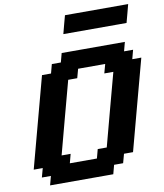

<svg xmlns="http://www.w3.org/2000/svg" viewBox="-114 -1217 1117 1309"><g transform="rotate(-10 444.5 -562.5)"><path d="M125 0H562.5L579.1 -62.5H641.6L658.7 -125H721.2Q749 -229.5 804.9 -437.7Q860.8 -646 888.7 -750H826.2L842.8 -812.5H780.3L796.9 -875H359.4L342.8 -812.5H280.3L263.7 -750H201.2Q173.3 -646 117.4 -437.5Q61.5 -229 33.7 -125H96.2L79.1 -62.5H141.6ZM471.2 -125H283.7L300.3 -187.5H237.8Q259.8 -270.5 304.4 -437.3Q349.1 -604 371.6 -687.5H434.1L451.2 -750H638.7L621.6 -687.5H684.1Q661.6 -604 616.9 -437.3Q572.3 -270.5 550.3 -187.5H487.8ZM393.1 -1000H830.6Q836.4 -1020.5 847.4 -1062.5Q858.4 -1104.5 863.8 -1125H426.3Q420.4 -1104 409.4 -1062.3Q398.4 -1020.5 393.1 -1000Z"/></g></svg>

Font: Faithful 32x
Style: SemiboldOblique
Weight: 400
Foundry: Faithful Resource Pack
Version: Version 1.0; January 27, 2023